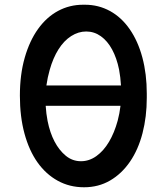

<svg xmlns="http://www.w3.org/2000/svg" viewBox="-20 -783 704 811"><path d="M335 8Q274 8 224 -19.5Q174 -47 138.5 -97Q103 -147 83.5 -218.5Q64 -290 64 -379Q64 -468 84.5 -539.5Q105 -611 141 -661Q177 -711 225.5 -737Q274 -763 331 -763Q333 -763 335 -763Q337 -763 339 -763Q396 -763 444.5 -736.5Q493 -710 528 -659.5Q563 -609 581.5 -539.5Q600 -470 600 -388Q600 -383 600 -379Q600 -375 600 -370Q600 -290 582 -220.5Q564 -151 529 -100Q494 -49 445 -20.5Q396 8 335 8ZM322 -102Q357 -102 387.5 -124Q418 -146 440.5 -184Q463 -222 477 -273Q485 -303 489 -336H173Q175 -303 181 -272Q191 -222 210.5 -185Q230 -148 258 -125Q286 -102 322 -102ZM190 -488Q181 -457 176 -422H491Q489 -457 483 -489Q473 -538 453.5 -574Q434 -610 406 -630Q378 -650 344 -650Q311 -650 280.5 -630.5Q250 -611 227 -574.5Q204 -538 190 -488Z"/></svg>

Font: Rising Sun
Style: Bold
Weight: 700
Designer: Matt McInerney, Pablo Impallari, Rodrigo Fuenzalida (Raleway font), Stephen Hutchings (Greek), Cristiano Sobral (main ch
Foundry: The Rising Sun Project Authors
Version: Version 4.327; ttfautohint (v1.8.4.7-5d5b-dirty)